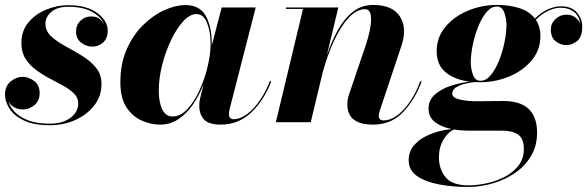

<svg xmlns="http://www.w3.org/2000/svg" viewBox="-24 -490 2355 770"><path d="M392.8 -391.1Q384.5 -419.7 347.5 -441.3Q310.5 -462.9 250 -462.9Q205.8 -462.9 182 -442.4Q158.2 -421.9 158.2 -395Q158.2 -365.7 180.9 -344.6Q203.6 -323.5 237.2 -305.3Q270.8 -287.1 304.2 -266.8Q337.6 -246.6 360.4 -219.2Q383.1 -191.9 383.1 -152.1Q383.1 -105 354.6 -67.9Q326.2 -30.8 279.2 -9.3Q232.2 12.2 176 12.2Q111.3 12.2 71.8 -6.8Q32.2 -25.9 14.2 -54.2Q-3.9 -82.5 -3.9 -110.1Q-3.9 -144.5 18.6 -163.2Q41 -181.9 67.1 -181.9Q89.6 -181.9 112.3 -165.8Q135 -149.7 135 -116Q135 -85.9 114.3 -68.5Q93.5 -51 68.1 -51Q44.2 -51 27.8 -63Q11.5 -75 8.5 -87.6Q13.9 -64.9 32.8 -43.5Q51.8 -22 86.9 -8.1Q122.1 5.9 176 5.9Q228.5 5.9 259.2 -18.1Q289.8 -42 289.8 -75Q289.8 -97.4 273.3 -114.3Q256.8 -131.1 230.8 -145.5Q204.8 -159.9 175.8 -175Q146.7 -190.2 120.7 -209.4Q94.7 -228.5 78.2 -254.6Q61.8 -280.8 61.8 -317.1Q61.8 -366.7 90.5 -400.6Q119.1 -434.6 162.4 -451.9Q205.6 -469.2 249 -469.2Q324.2 -469.2 366.1 -437.9Q408 -406.5 408 -367.4Q408 -336.7 389.8 -319.8Q371.6 -303 345.5 -303Q323 -303 302 -318.5Q281 -334 281 -364Q281 -390.1 299.1 -407.1Q317.1 -424.1 341.1 -424.1Q361.6 -424.1 373.8 -415.3Q386 -406.5 392.8 -391.1Z M825.4 -314Q825.4 -310.8 825.4 -307.6L865 -460H1001.5L896.2 -50Q895.5 -45.7 894.9 -40.6Q894.3 -35.6 894.3 -32Q894.3 -12 912.6 -12Q940.2 -12 968.1 -33.4Q996.1 -54.9 1019.8 -90Q1043.5 -125 1058.1 -165L1063.7 -163.1Q1035.2 -88.1 983.9 -39.2Q932.6 9.8 860.6 9.8Q814.2 9.8 794.7 -10.4Q775.1 -30.5 775.1 -68.1Q775.1 -79.3 778.1 -94L792.7 -152.8Q776.4 -110.4 751.5 -73.2Q726.6 -36.1 693.1 -13.2Q659.7 9.8 617.4 9.8Q583 9.8 546.3 -5.6Q509.5 -21 484.1 -58.1Q458.7 -95.2 458.7 -160.2Q458.7 -235.4 484.4 -293Q510 -350.6 550.3 -390Q590.6 -429.4 635.6 -449.6Q680.7 -469.7 719.7 -469.7Q776.9 -469.7 801.1 -426.3Q825.4 -382.8 825.4 -314ZM820.6 -314Q820.6 -361.3 806.6 -397.5Q792.7 -433.6 763.7 -433.6Q737.8 -433.6 711.2 -404.9Q684.6 -376.2 662.4 -330Q640.1 -283.7 626.5 -230Q612.8 -176.3 612.8 -126Q612.8 -79.6 626.7 -51.3Q640.6 -22.9 667.5 -22.9Q699.7 -22.9 727.5 -52.6Q755.4 -82.3 776.2 -128.1Q797.1 -173.8 808.8 -223.6Q820.6 -273.4 820.6 -314Z M1191.2 -454.1H1122.8V-460H1332.8L1286.9 -268.6Q1306.2 -325.2 1331.8 -370.8Q1357.4 -416.5 1392.1 -443.4Q1426.8 -470.2 1473.1 -470.2Q1549.8 -470.2 1579.7 -424.1Q1609.6 -377.9 1586.4 -307.9L1498 -43Q1495.1 -34.2 1495.1 -24.9Q1495.1 -7.1 1514.2 -7.1Q1542 -7.1 1569.7 -27.8Q1597.4 -48.6 1621.3 -84.2Q1645.3 -119.9 1661.6 -164.6L1667.2 -163.1Q1638.7 -88.1 1591.4 -39.2Q1544.2 9.8 1472.2 9.8Q1369.1 9.8 1369.1 -71Q1369.1 -82.5 1370.6 -91.2Q1372.1 -99.9 1374.3 -106.9L1442.1 -306.6Q1455.1 -345 1460.8 -378.4Q1466.6 -411.9 1462.2 -432.5Q1457.8 -453.1 1439.7 -453.1Q1406.5 -453.1 1375 -419.4Q1343.5 -385.7 1316.8 -328.9Q1290 -272 1270.8 -202.4L1222.2 0H1082.3Z M1900.6 -160.2Q1889.6 -160.2 1879.2 -160.9Q1860.1 -158.9 1839.5 -153.8Q1818.8 -148.7 1804.3 -139.2Q1789.8 -129.6 1789.8 -114.5Q1789.8 -98.1 1818.5 -91.1Q1847.2 -84 1888.4 -84Q1914.8 -84 1944.3 -84.5Q1973.9 -85 1994.6 -85Q2129.9 -85 2129.9 42Q2129.9 95 2105.8 135.5Q2081.8 176 2041.4 203.7Q2001 231.4 1951.5 245.6Q1902.1 259.8 1851.6 259.8Q1792.7 259.8 1738.4 249.9Q1684.1 240 1649.5 216.7Q1615 193.4 1615 152.8Q1615 118.9 1634.2 95.5Q1653.3 72 1681.8 57.5Q1710.2 43 1739 35.9Q1767.8 28.8 1787.1 27.6Q1746.1 19.3 1720.3 -0.6Q1694.6 -20.5 1694.6 -54Q1694.6 -87.9 1719.5 -110.4Q1744.4 -132.8 1782.5 -145.5Q1820.6 -158.2 1859.6 -162.6Q1802.5 -169.4 1764.9 -198.6Q1727.3 -227.8 1727.3 -285.2Q1727.3 -340.1 1761.8 -381.8Q1796.4 -423.6 1851.9 -446.9Q1907.5 -470.2 1970.5 -470.2Q2019.3 -470.2 2059.2 -457.3Q2099.1 -444.3 2121.3 -415.5Q2147.7 -441.9 2174.9 -453.4Q2202.1 -464.8 2224.6 -464.8Q2268.8 -464.8 2289.9 -439.6Q2311 -414.3 2311 -383.1Q2311 -341.8 2290.4 -325.4Q2269.8 -309.1 2247.3 -309.1Q2224.9 -309.1 2205 -324Q2185.1 -338.9 2185.1 -371.3Q2185.1 -396 2203.6 -413.6Q2222.2 -431.2 2248.8 -431.2Q2270.5 -431.2 2285.5 -418.3Q2300.5 -405.5 2303 -392.3Q2299.1 -426.5 2277.2 -442.7Q2255.4 -459 2224.6 -459Q2202.1 -459 2176.3 -447.6Q2150.4 -436.3 2124.8 -410.6Q2143.3 -383.5 2143.3 -345.2Q2143.3 -290.3 2108.9 -248.7Q2074.5 -207 2019 -183.6Q1963.6 -160.2 1900.6 -160.2ZM1903.1 -166Q1925 -166 1944 -188.6Q1962.9 -211.2 1977.1 -246.3Q1991.2 -281.5 1999.1 -319.9Q2007.1 -358.4 2007.1 -389.9Q2007.1 -415.3 1998.4 -439.6Q1989.7 -463.9 1968 -463.9Q1946 -463.9 1927.1 -441.3Q1908.2 -418.7 1894 -383.5Q1879.9 -348.4 1871.9 -309.9Q1864 -271.5 1864 -240Q1864 -214.6 1872.7 -190.3Q1881.3 -166 1903.1 -166ZM1736.3 141.1Q1736.3 189 1763.3 221.2Q1790.3 253.4 1855 253.4Q1888.4 253.4 1926.8 245.2Q1965.1 237.1 1999.3 219.6Q2033.4 202.1 2055.2 174.2Q2076.9 146.2 2076.9 106.9Q2076.9 66.2 2054.1 50Q2031.2 33.9 1989.7 33.9H1857.4Q1824.5 33.9 1796.6 29.3Q1772.2 39.8 1754.3 70.2Q1736.3 100.6 1736.3 141.1Z"/></svg>

Font: Bodoni* 36
Style: Bold Italic
Weight: 700
Italic angle: -13°
Version: Version 2.000; ttfautohint (v1.8.1)